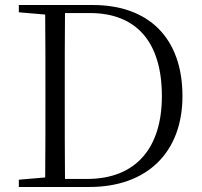

<svg xmlns="http://www.w3.org/2000/svg" viewBox="-20 -745 806 765"><path d="M55 -696 160 -687C161 -589 161 -489 161 -384V-357C161 -238 161 -136 160 -38L55 -29V0H336C567 0 707 -139 707 -362C707 -594 572 -725 350 -725H55ZM239 -32C238 -133 238 -235 238 -357V-384C238 -491 238 -594 239 -693H338C523 -693 625 -578 625 -362C625 -158 524 -32 326 -32Z"/></svg>

Font: Noto Serif HK Light
Style: Regular
Weight: 300
Designer: Ryoko NISHIZUKA 西塚涼子 (kana & ideographs); Frank Grießhammer (Latin, Greek & Cyrillic); Wenlong ZHANG 张文龙 (bopomofo); San
Foundry: Adobe
Version: Version 2.001;hotconv 1.1.0;makeotfexe 2.6.0